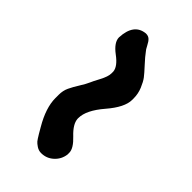

<svg xmlns="http://www.w3.org/2000/svg" viewBox="-17 -527 371 371"><g transform="rotate(-45 169.0 -341.5)"><path d="M119.1 -394.5Q130.9 -394.5 140.1 -390.1Q149.4 -385.7 160.2 -378.9Q170.9 -372.1 179.7 -368.2Q182.6 -367.2 197.3 -359.4Q211.9 -351.6 220.7 -351.6H225.6Q238.3 -352.5 252.4 -371.6Q266.6 -390.6 280.3 -390.6Q319.3 -388.7 322.3 -359.4V-358.4Q322.3 -352.5 318.8 -348.6Q315.4 -344.7 307.6 -340.8Q299.8 -336.9 296.9 -334Q290 -329.1 277.8 -317.9Q265.6 -306.6 259.3 -301.8Q252.9 -296.9 241.2 -292Q229.5 -287.1 216.8 -287.1H212.9Q192.4 -287.1 164.1 -311.5Q135.7 -335.9 114.3 -335.9H112.3Q98.6 -335 82.5 -317.9Q66.4 -300.8 54.7 -300.8H49.8Q35.2 -302.7 25.4 -313.5Q15.6 -324.2 15.6 -338.9Q15.6 -345.7 19.5 -351.6Q23.4 -357.4 26.4 -359.9Q29.3 -362.3 39.1 -368.2Q48.8 -374 50.8 -375Q84 -394.5 110.4 -394.5Z"/></g></svg>

Font: LPEducational
Style: Medium
Weight: 500
Designer: Based on Essays1743, by John Stracke, which says:

Based on the typeface in a 1743 English translation of the essays of 
Version: Version 001.204